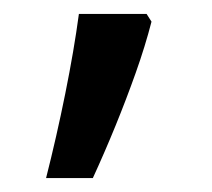

<svg xmlns="http://www.w3.org/2000/svg" viewBox="-20 -136 303 275"><path d="M190 -116 197 -105Q188 -70 174.5 -32Q161 6 145.5 44Q130 82 113 119H46Q61 60 73.5 -2Q86 -64 93 -116Z"/></svg>

Font: lkannada05
Style: Book
Weight: 400
Designer: Jelle Bosma - Monotype Design Team
Foundry: Monotype Imaging Inc.
Version: Version 2.003